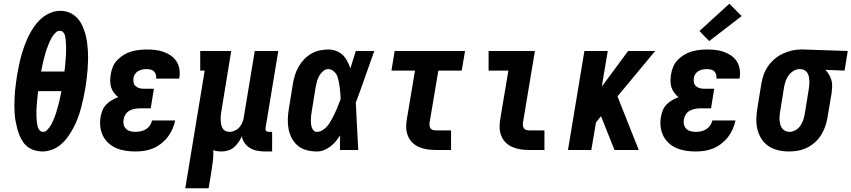

<svg xmlns="http://www.w3.org/2000/svg" viewBox="-20 -803 4559 1028"><path d="M206 8Q186 8 166 2Q146 -4 130 -15.5Q114 -27 103 -43.5Q92 -60 84.5 -78Q77 -96 72 -115.5Q67 -135 63.5 -154.5Q60 -174 58.5 -194.5Q57 -215 57 -236.5Q57 -258 58 -279Q59 -300 61 -321Q63 -342 66 -362.5Q69 -383 72 -404Q77 -431 82.5 -457.5Q88 -484 95.5 -510Q103 -536 112.5 -562Q122 -588 134.5 -613Q147 -638 163.5 -661.5Q180 -685 201.5 -704Q223 -723 249.5 -734Q276 -745 303 -745Q329 -745 351.5 -735.5Q374 -726 390.5 -709.5Q407 -693 417.5 -672Q428 -651 435 -628Q442 -605 445.5 -580.5Q449 -556 450.5 -531.5Q452 -507 451.5 -481.5Q451 -456 449 -431Q447 -406 444 -381Q441 -356 437 -331Q432 -304 426.5 -277.5Q421 -251 414 -225Q407 -199 397.5 -173Q388 -147 375 -122Q362 -97 345.5 -73.5Q329 -50 307.5 -31Q286 -12 259.5 -2Q233 8 206 8ZM325 -420Q327 -432 328 -444Q329 -456 330 -468Q331 -480 332 -491.5Q333 -503 333.5 -515Q334 -527 334 -539Q334 -551 333.5 -562.5Q333 -574 332 -586Q331 -598 329 -609Q327 -620 319.5 -629Q312 -638 300 -638Q288 -638 278 -628.5Q268 -619 261 -608Q254 -597 248.5 -585.5Q243 -574 238.5 -562.5Q234 -551 230 -539.5Q226 -528 222.5 -516Q219 -504 216 -492Q213 -480 210 -468Q207 -456 205 -444Q203 -432 200 -420ZM211 -97Q223 -97 232.5 -107Q242 -117 249 -127.5Q256 -138 261 -149.5Q266 -161 271 -172.5Q276 -184 279.5 -196Q283 -208 286.5 -220Q290 -232 293 -243.5Q296 -255 299 -267Q302 -279 304 -291Q306 -303 309 -315H184Q183 -303 181.5 -291Q180 -279 179 -267Q178 -255 177 -243Q176 -231 175.5 -219.5Q175 -208 175 -196Q175 -184 175.5 -172.5Q176 -161 177.5 -149Q179 -137 181.5 -126Q184 -115 191.5 -106Q199 -97 211 -97Z M705 8Q678 8 652 4Q626 0 602.5 -10Q579 -20 560.5 -37Q542 -54 531 -76.5Q520 -99 517 -125.5Q514 -152 519 -178Q522 -196 529 -213Q536 -230 549 -243.5Q562 -257 578.5 -266.5Q595 -276 613 -283Q600 -293 590 -306.5Q580 -320 575 -336Q570 -352 570 -370Q570 -388 573 -405Q576 -426 584.5 -446Q593 -466 608.5 -482Q624 -498 643 -509.5Q662 -521 682.5 -527Q703 -533 724 -535.5Q745 -538 765 -538Q789 -538 811.5 -535.5Q834 -533 855 -525.5Q876 -518 894 -506Q912 -494 924 -476Q936 -458 940 -435.5Q944 -413 941 -390Q940 -388 940 -386Q940 -384 939 -382H815Q815 -382 815 -383Q815 -384 816 -384Q817 -395 814 -405Q811 -415 804 -421.5Q797 -428 786.5 -430.5Q776 -433 765 -433Q754 -433 743 -431Q732 -429 721.5 -423.5Q711 -418 704 -408Q697 -398 695 -387Q693 -375 695 -363Q697 -351 705 -343Q713 -335 724.5 -331.5Q736 -328 748 -328H804L787 -223H731Q717 -223 702.5 -220.5Q688 -218 674.5 -211Q661 -204 652.5 -191Q644 -178 642 -164Q639 -150 642 -136.5Q645 -123 654.5 -113.5Q664 -104 677.5 -100.5Q691 -97 705 -97Q719 -97 733.5 -100Q748 -103 761 -111Q774 -119 782.5 -131.5Q791 -144 794 -158H918Q913 -134 903 -111.5Q893 -89 878 -69.5Q863 -50 842.5 -34Q822 -18 799 -8.5Q776 1 752.5 4.5Q729 8 705 8Z M972 205 1076 -425H1052V-530H1218L1165 -206Q1163 -195 1162 -183Q1161 -171 1161.5 -159.5Q1162 -148 1164 -137Q1166 -126 1171.5 -116.5Q1177 -107 1187 -102Q1197 -97 1208 -97Q1223 -97 1238 -104Q1253 -111 1263 -123Q1273 -135 1278.5 -149.5Q1284 -164 1286 -179L1344 -530H1470L1402 -119Q1401 -114 1401.5 -110Q1402 -106 1404.5 -103Q1407 -100 1411 -98.5Q1415 -97 1420 -97H1437V8H1402Q1381 8 1360 4.5Q1339 1 1321 -9Q1303 -19 1291 -35.5Q1279 -52 1275 -73Q1267 -56 1256.5 -41Q1246 -26 1232 -14Q1218 -2 1200.5 3Q1183 8 1165 8Q1154 8 1143.5 6.5Q1133 5 1122 1Q1123 26 1120.5 51.5Q1118 77 1114 102L1097 205Z M1677 8Q1649 8 1622 1Q1595 -6 1575 -22.5Q1555 -39 1542.5 -62.5Q1530 -86 1525 -112.5Q1520 -139 1521 -167Q1522 -195 1527 -223L1548 -353Q1552 -377 1559 -400Q1566 -423 1578 -444.5Q1590 -466 1607.5 -484.5Q1625 -503 1646.5 -515.5Q1668 -528 1691.5 -533Q1715 -538 1738 -538Q1760 -538 1780.5 -530Q1801 -522 1815.5 -508Q1830 -494 1839.5 -475Q1849 -456 1856 -437Q1863 -460 1870.5 -483.5Q1878 -507 1885 -530H1984Q1959 -461 1935 -391.5Q1911 -322 1885 -254Q1889 -190 1891.5 -126.5Q1894 -63 1898 0H1800Q1800 -19 1800.5 -38.5Q1801 -58 1801 -78Q1790 -61 1777 -45.5Q1764 -30 1748 -18Q1732 -6 1714 1Q1696 8 1677 8ZM1677 -97Q1690 -97 1703 -104Q1716 -111 1726.5 -121.5Q1737 -132 1744.5 -144.5Q1752 -157 1759 -169.5Q1766 -182 1772 -195Q1778 -208 1783.5 -221Q1789 -234 1794 -247Q1799 -260 1804 -273Q1803 -285 1802.5 -297Q1802 -309 1800.5 -321Q1799 -333 1797.5 -344.5Q1796 -356 1793.5 -368Q1791 -380 1787.5 -391Q1784 -402 1777 -411Q1770 -420 1760 -426.5Q1750 -433 1738 -433Q1723 -433 1710 -422Q1697 -411 1689 -396.5Q1681 -382 1677 -367Q1673 -352 1670 -336L1649 -206Q1647 -196 1646 -185Q1645 -174 1644.5 -163.5Q1644 -153 1645 -142.5Q1646 -132 1649 -122Q1652 -112 1659 -104.5Q1666 -97 1677 -97Z M2312 0Q2289 0 2266.5 -3.5Q2244 -7 2224 -15.5Q2204 -24 2188.5 -39Q2173 -54 2164.5 -74.5Q2156 -95 2155 -117.5Q2154 -140 2158 -163L2202 -425H2076L2093 -530H2470L2452 -425H2327L2280 -146Q2279 -138 2280 -130Q2281 -122 2285 -116Q2289 -110 2296.5 -107.5Q2304 -105 2312 -105H2395V0Z M2812 0Q2789 0 2766.5 -3.5Q2744 -7 2724 -15.5Q2704 -24 2688.5 -39Q2673 -54 2664.5 -74.5Q2656 -95 2655 -117.5Q2654 -140 2658 -163L2702 -425H2596V-530H2844L2780 -146Q2779 -138 2780 -130Q2781 -122 2785 -116Q2789 -110 2796.5 -107.5Q2804 -105 2812 -105H2895V0Z M3021 0 3109 -530H3234L3202 -339L3343 -530H3488L3286 -287L3400 0H3270L3221 -123L3198 -181L3171 -148L3146 0Z M3705 8Q3678 8 3652 4Q3626 0 3602.5 -10Q3579 -20 3560.5 -37Q3542 -54 3531 -76.5Q3520 -99 3517 -125.5Q3514 -152 3519 -178Q3522 -196 3529 -213Q3536 -230 3549 -243.5Q3562 -257 3578.5 -266.5Q3595 -276 3613 -283Q3600 -293 3590 -306.5Q3580 -320 3575 -336Q3570 -352 3570 -370Q3570 -388 3573 -405Q3576 -426 3584.5 -446Q3593 -466 3608.5 -482Q3624 -498 3643 -509.5Q3662 -521 3682.5 -527Q3703 -533 3724 -535.5Q3745 -538 3765 -538Q3789 -538 3811.5 -535.5Q3834 -533 3855 -525.5Q3876 -518 3894 -506Q3912 -494 3924 -476Q3936 -458 3940 -435.5Q3944 -413 3941 -390Q3940 -388 3940 -386Q3940 -384 3939 -382H3815Q3815 -382 3815 -383Q3815 -384 3816 -384Q3817 -395 3814 -405Q3811 -415 3804 -421.5Q3797 -428 3786.5 -430.5Q3776 -433 3765 -433Q3754 -433 3743 -431Q3732 -429 3721.5 -423.5Q3711 -418 3704 -408Q3697 -398 3695 -387Q3693 -375 3695 -363Q3697 -351 3705 -343Q3713 -335 3724.5 -331.5Q3736 -328 3748 -328H3804L3787 -223H3731Q3717 -223 3702.5 -220.5Q3688 -218 3674.5 -211Q3661 -204 3652.5 -191Q3644 -178 3642 -164Q3639 -150 3642 -136.5Q3645 -123 3654.5 -113.5Q3664 -104 3677.5 -100.5Q3691 -97 3705 -97Q3719 -97 3733.5 -100Q3748 -103 3761 -111Q3774 -119 3782.5 -131.5Q3791 -144 3794 -158H3918Q3913 -134 3903 -111.5Q3893 -89 3878 -69.5Q3863 -50 3842.5 -34Q3822 -18 3799 -8.5Q3776 1 3752.5 4.5Q3729 8 3705 8ZM3777 -583 3725 -637 3885 -783 3951 -717Z M4205 8Q4175 8 4147 1.5Q4119 -5 4096 -20Q4073 -35 4058 -58Q4043 -81 4036 -108Q4029 -135 4029.5 -164.5Q4030 -194 4035 -223L4056 -353Q4060 -378 4068.5 -402Q4077 -426 4091.5 -447.5Q4106 -469 4126.5 -486.5Q4147 -504 4170 -515Q4193 -526 4218 -532Q4243 -538 4267 -538Q4271 -538 4275 -538Q4279 -538 4283 -538L4519 -530L4502 -425L4399 -429Q4410 -418 4418.5 -404Q4427 -390 4431.5 -374Q4436 -358 4435.5 -341Q4435 -324 4433 -307L4411 -177Q4407 -152 4399 -128Q4391 -104 4377.5 -82Q4364 -60 4344.5 -42Q4325 -24 4301.5 -12.5Q4278 -1 4253.5 3.5Q4229 8 4205 8ZM4207 -97Q4223 -97 4239 -106Q4255 -115 4265 -129.5Q4275 -144 4280.5 -160.5Q4286 -177 4289 -194L4310 -324Q4312 -335 4313 -346.5Q4314 -358 4313.5 -369Q4313 -380 4311 -391Q4309 -402 4304 -411Q4299 -420 4289.5 -426Q4280 -432 4269 -433H4265Q4264 -433 4263 -433Q4262 -433 4260 -433Q4244 -433 4228.5 -423.5Q4213 -414 4202.5 -399.5Q4192 -385 4186.5 -369Q4181 -353 4178 -336L4157 -206Q4155 -194 4154 -182Q4153 -170 4154 -158.5Q4155 -147 4158 -136Q4161 -125 4167.5 -116Q4174 -107 4184.5 -102Q4195 -97 4207 -97Z"/></svg>

Font: Iosevka Slab Extrabold Oblique
Style: Regular
Weight: 800
Italic angle: -9°
Monospace: yes
Designer: Belleve Invis
Foundry: Belleve Invis
Version: Version 11.1.1; ttfautohint (v1.8.3)